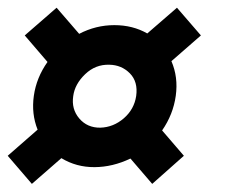

<svg xmlns="http://www.w3.org/2000/svg" viewBox="-22 -592 568 485"><path d="M58.5 -127.5 -2.5 -198.5 73 -264.5Q57 -304.5 63.5 -350.2Q70 -396 98 -435.5L40.5 -502.5L121 -572.5L178 -506.5Q220 -528.5 266.8 -528.5Q313.5 -528.5 350 -507.5L425 -572.5L485.5 -502.5L411 -437.5Q428.5 -397 422 -350Q415.5 -303 387.5 -262.5L442.5 -198.5L362.5 -127.5L307.5 -191.5Q262.5 -170 216.8 -169.8Q171 -169.5 133 -192.5ZM231.5 -269.5Q264.5 -270.5 290.8 -293.2Q317 -316 322 -349.5Q327 -385.5 306 -406.8Q285 -428 254 -428.5Q219 -429.5 193 -404.5Q167 -379.5 163 -349.5Q158 -316.5 178.2 -292.8Q198.5 -269 231.5 -269.5Z"/></svg>

Font: Urbanist Black
Style: Italic
Weight: 900
Italic angle: -8°
Designer: Corey Hu
Foundry: Corey Hu
Version: Version 1.330; ttfautohint (v1.8.4.7-5d5b)